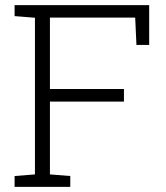

<svg xmlns="http://www.w3.org/2000/svg" viewBox="-20 -731 651 751"><path d="M254.9 -42.5V0H37.1V-42.5L116.7 -48.8V-661.6L37.1 -668V-710.9H563.5V-555.2H513.7L508.8 -662.1H175.3V-382.8H464.8V-333.5H175.3V-48.8Z"/></svg>

Font: Battambang Light
Style: Regular
Weight: 300
Designer: Danh Hong
Version: Version 8.002; ttfautohint (v1.8.3)